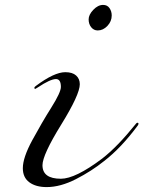

<svg xmlns="http://www.w3.org/2000/svg" viewBox="-20 -754 584 782"><path d="M400 -734Q417 -734 426 -721Q435 -708 435 -691Q435 -667 417.5 -648.5Q400 -630 378 -630Q362 -630 351.5 -643Q341 -656 341 -675Q341 -694 360 -714Q379 -734 400 -734ZM305 -411Q305 -369 229 -246Q153 -123 153 -81Q153 -26 228 -26Q287 -26 396 -108Q458 -156 532 -248Q536 -254 540 -254Q544 -254 544 -250Q544 -248 542 -244Q474 -152 404 -98Q353 -57 289.5 -24.5Q226 8 170 8Q126 8 99.5 -11.5Q73 -31 73 -69Q73 -112 111.5 -183Q150 -254 189 -316Q228 -378 228 -400Q228 -432 208 -432Q185 -432 134 -398Q125 -392 124 -392Q120 -392 120 -396Q120 -400 126 -404Q201 -460 246 -460Q275 -460 290 -446.5Q305 -433 305 -411Z"/></svg>

Font: Miama Nueva
Style: Medium
Weight: 400
Italic angle: -28°
Version: Version 1.0